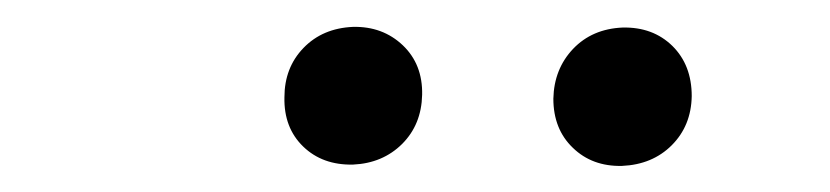

<svg xmlns="http://www.w3.org/2000/svg" viewBox="-20 -742 627 145"><path d="M194.8 -668.5Q194.8 -690.9 209.2 -705.8Q223.6 -720.7 246.6 -721.7Q269 -722.2 284.2 -707.8Q299.3 -693.4 298.8 -670.4Q298.3 -647.9 283.7 -633.3Q269 -618.7 246.6 -617.7Q223.6 -617.2 209 -631.3Q194.3 -645.5 194.8 -668.5ZM397.9 -667.5Q398.4 -689.9 412.8 -705.1Q427.2 -720.2 450.2 -721.2Q473.1 -721.7 487.8 -707.3Q502.4 -692.9 502.4 -669.4Q502 -647 487.3 -632.3Q472.7 -617.7 449.7 -616.7Q427.2 -616.2 412.6 -630.4Q397.9 -644.5 397.9 -667.5Z"/></svg>

Font: Roboto Mono
Style: Italic
Weight: 400
Designer: Google
Version: Version 2.000985; 2015; ttfautohint (v1.3)